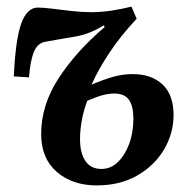

<svg xmlns="http://www.w3.org/2000/svg" viewBox="-20 -549 574 583"><path d="M258 -292Q293 -307 322.5 -315.5Q352 -324 383 -324Q440 -324 473.5 -292.5Q507 -261 507 -200Q507 -144 478 -95Q449 -46 396.5 -16Q344 14 274 14Q200 14 152.5 -27Q105 -68 105 -142Q105 -231 159 -313Q213 -395 298 -467L295 -472Q252 -445 206 -437.5Q160 -430 117 -422Q94 -418 83 -391.5Q72 -365 68 -314L22 -317Q27 -429 44.5 -477.5Q62 -526 95 -526Q112 -526 139.5 -522.5Q167 -519 198 -515.5Q229 -512 258 -512Q287 -512 320 -517Q353 -522 379 -529L395 -492Q346 -440 312 -388.5Q278 -337 258 -292ZM245 -243Q234 -214 228.5 -184Q223 -154 223 -126Q223 -84 239.5 -60Q256 -36 288 -36Q316 -36 337.5 -56.5Q359 -77 372 -111.5Q385 -146 385 -189Q385 -227 371.5 -246Q358 -265 327 -265Q310 -265 291.5 -260Q273 -255 245 -243Z"/></svg>

Font: Literata 36pt SemiBold
Style: Italic
Weight: 600
Italic angle: -2°
Designer: Latin by Veronika Burian and Jose Scaglione. Greek by Irene Vlachou. Cyrillic by Vera Evstafieva
Foundry: TypeTogether
Version: Version 3.002